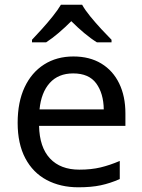

<svg xmlns="http://www.w3.org/2000/svg" viewBox="-20 -786 604 816"><path d="M292 -546Q361 -546 410.5 -516Q460 -486 486.5 -431.5Q513 -377 513 -304V-251H146Q148 -160 192.5 -112.5Q237 -65 317 -65Q368 -65 407.5 -74.5Q447 -84 489 -102V-25Q448 -7 408 1.5Q368 10 313 10Q237 10 178.5 -21Q120 -52 87.5 -113.5Q55 -175 55 -264Q55 -352 84.5 -415Q114 -478 167.5 -512Q221 -546 292 -546ZM291 -474Q228 -474 191.5 -433.5Q155 -393 148 -321H421Q420 -389 389 -431.5Q358 -474 291 -474ZM329 -766Q341 -744 363.5 -716.5Q386 -689 410.5 -662.5Q435 -636 454 -617V-606H392Q366 -622 338 -645.5Q310 -669 283 -696Q256 -669 229 -646Q202 -623 176 -606H116V-617Q135 -637 158.5 -663Q182 -689 204 -716.5Q226 -744 239 -766Z"/></svg>

Font: Noto Sans Lisu
Style: Regular
Weight: 400
Designer: Monotype Design Team. David Williams.
Foundry: Monotype Imaging Inc.
Version: Version 2.102